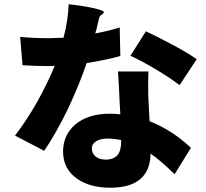

<svg xmlns="http://www.w3.org/2000/svg" viewBox="-20 -826 960 895"><path d="M494 49Q397 49 338 6Q274 -39 274 -120Q274 -195 329 -244Q389 -296 492 -296Q517 -296 541 -293Q538 -337 534 -428Q531 -474 530 -493H672Q670 -459 671 -385Q672 -368 672 -360Q673 -343 676 -287Q677 -270 677 -261Q782 -220 870 -137L794 -14L793 -15Q728 -78 682 -110Q679 49 494 49ZM473 -82Q512 -82 530 -106Q545 -126 545 -169V-173Q510 -180 482 -180Q448 -180 428 -167.5Q408 -155 408 -134Q408 -111 425.5 -96.5Q443 -82 473 -82ZM186 -123 50 -194Q102 -261 155 -354Q203 -441 235 -519Q225 -518 205 -518Q142 -518 85 -522L74 -654Q140 -648 204 -648Q228 -648 276 -650Q297 -727 300 -806Q361 -800 412 -789Q466 -777 464 -769Q463 -763 456 -759Q444 -753 441 -738Q440 -734 438 -725Q430 -689 424 -670Q488 -682 538 -698L541 -565Q479 -547 384 -532Q351 -434 297 -319Q239 -200 186 -123ZM817 -429Q776 -461 706 -503Q637 -544 588 -566L660 -680Q700 -662 785 -617Q858 -578 897 -550Z"/></svg>

Font: GenSekiGothic TW H
Style: Regular
Weight: 900
Version: Version 1.501;PS 1;hotconv 16.6.51;makeotf.lib2.5.65220